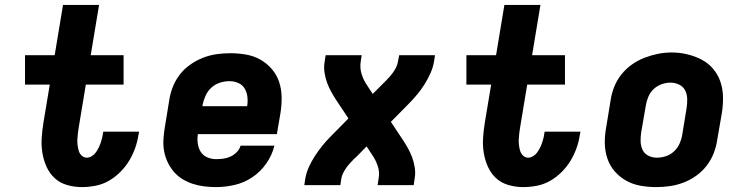

<svg xmlns="http://www.w3.org/2000/svg" viewBox="-20 -755 3040 783"><path d="M314 8Q283 8 253.5 -0.5Q224 -9 203 -28.5Q182 -48 170 -74.5Q158 -101 153 -131Q148 -161 150 -192Q152 -223 157 -254L183 -410H82V-530H203L237 -735H384L350 -530H484V-410H330L301 -235Q299 -223 297.5 -210.5Q296 -198 295.5 -186Q295 -174 296.5 -162Q298 -150 301.5 -139Q305 -128 313.5 -120Q322 -112 334 -112Q344 -112 354 -118Q364 -124 370.5 -133Q377 -142 382 -152Q387 -162 390.5 -172Q394 -182 396.5 -192.5Q399 -203 400 -213Q401 -214 401 -215.5Q401 -217 401 -218H547Q547 -216 546.5 -213Q546 -210 545 -207Q541 -179 531.5 -152Q522 -125 507 -100Q492 -75 470.5 -53.5Q449 -32 423.5 -17.5Q398 -3 369.5 2.5Q341 8 314 8Z M861 8Q837 8 812.5 5Q788 2 765.5 -5.5Q743 -13 723.5 -25Q704 -37 689 -54.5Q674 -72 664 -93Q654 -114 649.5 -137.5Q645 -161 646.5 -186Q648 -211 652 -235L670 -345Q674 -373 684.5 -400Q695 -427 713 -450.5Q731 -474 756 -491.5Q781 -509 808 -519.5Q835 -530 863 -534Q891 -538 919 -538Q951 -538 983 -532.5Q1015 -527 1041.5 -512Q1068 -497 1088 -474Q1108 -451 1118 -421.5Q1128 -392 1128.5 -359.5Q1129 -327 1124 -295L1109 -208H787Q784 -189 786.5 -170Q789 -151 798.5 -136Q808 -121 825 -113.5Q842 -106 861 -106Q876 -106 891 -108Q906 -110 920 -116.5Q934 -123 945.5 -134.5Q957 -146 961 -161H1099Q1090 -123 1066.5 -89Q1043 -55 1009.5 -32.5Q976 -10 937.5 -1Q899 8 861 8ZM806 -322H988Q991 -341 989 -359.5Q987 -378 978 -393.5Q969 -409 952 -416.5Q935 -424 916 -424Q897 -424 877.5 -418Q858 -412 842.5 -398Q827 -384 818.5 -365Q810 -346 806 -327Z M1221 0 1225 -27Q1229 -50 1239.5 -73.5Q1250 -97 1264 -118.5Q1278 -140 1294 -160Q1310 -180 1328 -198L1401 -272L1355 -341Q1343 -359 1332.5 -377.5Q1322 -396 1314.5 -416Q1307 -436 1303.5 -458.5Q1300 -481 1304 -504L1308 -530H1455L1451 -504Q1447 -477 1455 -452Q1463 -427 1477 -407L1500 -372L1544 -416Q1545 -417 1546 -418Q1547 -419 1548 -420Q1549 -421 1550 -422Q1551 -423 1552 -424Q1552 -424 1552 -424Q1552 -424 1552 -424Q1552 -424 1552 -424Q1552 -424 1552 -424L1553 -425Q1561 -433 1569 -442Q1577 -451 1584 -461Q1591 -471 1596 -481.5Q1601 -492 1603 -504L1608 -530H1754L1750 -504Q1746 -480 1735.5 -456.5Q1725 -433 1711.5 -411.5Q1698 -390 1681.5 -370Q1665 -350 1647 -332L1574 -258L1620 -189Q1632 -171 1642.5 -152.5Q1653 -134 1660.5 -114Q1668 -94 1671.5 -71.5Q1675 -49 1671 -27L1667 0H1520L1524 -27Q1529 -53 1520.5 -78Q1512 -103 1498 -123L1475 -158L1432 -114Q1431 -113 1430 -112Q1429 -111 1427 -110Q1426 -109 1425 -108Q1424 -107 1423 -106Q1423 -106 1423 -106Q1423 -106 1423 -106Q1423 -106 1423 -106Q1423 -106 1423 -106L1422 -105Q1414 -97 1406 -88Q1398 -79 1391 -69Q1384 -59 1379 -48.5Q1374 -38 1372 -27L1368 0Z M2114 8Q2083 8 2053.5 -0.5Q2024 -9 2003 -28.5Q1982 -48 1970 -74.5Q1958 -101 1953 -131Q1948 -161 1950 -192Q1952 -223 1957 -254L1983 -410H1882V-530H2003L2037 -735H2184L2150 -530H2284V-410H2130L2101 -235Q2099 -223 2097.5 -210.5Q2096 -198 2095.5 -186Q2095 -174 2096.5 -162Q2098 -150 2101.5 -139Q2105 -128 2113.5 -120Q2122 -112 2134 -112Q2144 -112 2154 -118Q2164 -124 2170.5 -133Q2177 -142 2182 -152Q2187 -162 2190.5 -172Q2194 -182 2196.5 -192.5Q2199 -203 2200 -213Q2201 -214 2201 -215.5Q2201 -217 2201 -218H2347Q2347 -216 2346.5 -213Q2346 -210 2345 -207Q2341 -179 2331.5 -152Q2322 -125 2307 -100Q2292 -75 2270.5 -53.5Q2249 -32 2223.5 -17.5Q2198 -3 2169.5 2.5Q2141 8 2114 8Z M2656 8Q2624 8 2592.5 2.5Q2561 -3 2534 -18Q2507 -33 2487 -56Q2467 -79 2457 -108.5Q2447 -138 2446.5 -170.5Q2446 -203 2452 -235L2470 -345Q2474 -373 2484.5 -400Q2495 -427 2513.5 -450.5Q2532 -474 2556.5 -491.5Q2581 -509 2608.5 -519.5Q2636 -530 2663.5 -535.5Q2691 -541 2720 -541Q2752 -541 2783 -533.5Q2814 -526 2841 -512Q2868 -498 2888 -474.5Q2908 -451 2918 -421.5Q2928 -392 2928.5 -359.5Q2929 -327 2924 -295L2905 -185Q2901 -157 2890.5 -130Q2880 -103 2862 -79.5Q2844 -56 2819.5 -38.5Q2795 -21 2767.5 -10.5Q2740 0 2712 4Q2684 8 2656 8ZM2659 -112Q2677 -112 2695.5 -118Q2714 -124 2728.5 -137.5Q2743 -151 2751 -168.5Q2759 -186 2762 -204L2780 -314Q2783 -333 2782.5 -352Q2782 -371 2774 -386.5Q2766 -402 2749.5 -410Q2733 -418 2714 -418Q2696 -418 2678 -411.5Q2660 -405 2646 -392Q2632 -379 2624.5 -361.5Q2617 -344 2614 -326L2595 -216Q2592 -197 2592.5 -178.5Q2593 -160 2600.5 -144Q2608 -128 2624 -120Q2640 -112 2659 -112Z"/></svg>

Font: Iosevka Curly HvExObl
Style: Regular
Weight: 900
Width: 7
Italic angle: -9°
Monospace: yes
Designer: Belleve Invis
Foundry: Belleve Invis
Version: Version 11.1.0; ttfautohint (v1.8.3)